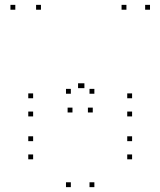

<svg xmlns="http://www.w3.org/2000/svg" viewBox="-20 -760 660 790"><path d="M523.5 -179.2V-199.2H503.5V-179.2ZM116.3 -179.2V-199.2H96.3V-179.2ZM116.3 -104.5V-124.5H96.3V-104.5ZM523.5 -104.5V-124.5H503.5V-104.5ZM523.5 -355.7V-375.7H503.5V-355.7ZM116.3 -355.7V-375.7H96.3V-355.7ZM116.3 -281V-301H96.3V-281ZM523.5 -281V-301H503.5V-281ZM368.3 -374.3V-394.3H348.3V-374.3ZM271.5 -374.3V-394.3H251.5V-374.3ZM271.5 10V-10H251.5V10ZM368.3 10V-10H348.3V10ZM278.2 -297.2V-317.2H258.2V-297.2ZM361.7 -297.2V-317.2H341.7V-297.2ZM597.2 -720V-740H577.2V-720ZM500.2 -720V-740H480.2V-720ZM327.3 -397.3V-417.3H307.3V-397.3ZM321.2 -397.3V-417.3H301.2V-397.3ZM148.5 -720V-740H128.5V-720ZM43 -720V-740H23V-720Z"/></svg>

Font: Monaspace Krypton Dots Var
Style: Regular
Weight: 400
Designer: Riley Cran and the Lettermatic Team
Version: Version 1.100 (Monaspace Krypton Dots)